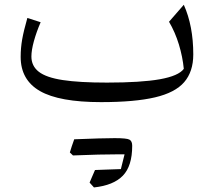

<svg xmlns="http://www.w3.org/2000/svg" viewBox="-20 -426 904 812"><path d="M757.3 -134.8Q752.4 -185.5 736.6 -237.8Q720.7 -290 694.8 -334L757.3 -405.8Q797.4 -316.4 797.4 -195.8Q797.4 -123 759 -78.6Q720.7 -34.2 635.3 -14.2Q549.8 5.9 407.2 5.9Q230.5 5.9 148.9 -41Q67.4 -87.9 67.4 -185.5Q67.4 -222.7 73.7 -259Q80.1 -295.4 95.7 -350.1L151.9 -332Q133.8 -290 123.3 -251.7Q112.8 -213.4 112.8 -187Q112.8 -147 144 -122.6Q175.3 -98.1 245.6 -87.4Q315.9 -76.7 432.1 -76.7Q576.7 -76.7 656 -90.8Q735.4 -105 757.3 -134.8ZM484.9 226.6Q404.8 226.6 288.6 231.4L275.4 218.8Q282.2 195.3 293.9 163.1Q414.6 158.2 465.3 158.2Q516.1 158.2 527.6 164.6Q539.1 170.9 539.1 190.4Q539.1 276.4 499.5 317.1Q460 357.9 377.4 366.7L358.9 346.2Q364.7 333 370.4 319.3Q376 305.7 381.8 293Q403.3 292 428 291.3Q452.6 290.5 491.2 289.1Q501.5 248.5 506.8 226.6Z"/></svg>

Font: Pinar-FD Regular
Style: FD-Regular
Weight: 400
Designer: Amin Abedi
Version: Version 3.000